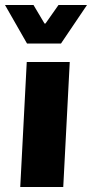

<svg xmlns="http://www.w3.org/2000/svg" viewBox="-36 -748 368 768"><path d="M71 -500H243L217 0H45ZM-16 -728H98L142 -654H146L198 -728H312L208 -574H72Z"/></svg>

Font: Kilde Sans Black
Style: Regular
Weight: 900
Italic angle: -3°
Designer: Paul D. Hunt
Foundry: Adobe Systems Incorporated
Version: Version 1.050;PS Version 1.000;hotconv 1.0.70;makeotf.lib2.5